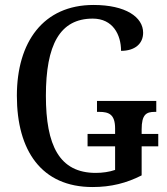

<svg xmlns="http://www.w3.org/2000/svg" viewBox="-20 -744 673 774"><path d="M353 10C428 10 490 -6 551 -37V-154H618V-204H551V-222C551 -283 570 -293 604 -293H610V-337H371V-293H380C419 -293 444 -283 444 -226V-204H333V-154H444V-59C421 -51 393 -47 366 -47C219 -47 165 -158 165 -358C165 -563 221 -669 354 -669C435 -669 468 -604 468 -539C524 -539 557 -568 557 -612C557 -675 487 -724 357 -724C154 -724 48 -574 48 -358C48 -137 147 10 353 10Z"/></svg>

Font: Noto Serif Condensed Medium
Style: Regular
Weight: 500
Width: 3
Designer: Monotype Design Team
Foundry: Monotype Imaging Inc.
Version: Version 2.015